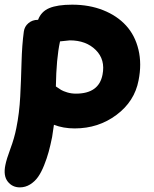

<svg xmlns="http://www.w3.org/2000/svg" viewBox="-39 -541 658 822"><path d="M45.9 261.2Q13.7 261.2 -5.9 236.3Q-25.4 211.4 -16.1 166Q-11.2 140.6 5.6 95.5Q22.5 50.3 30.8 7.8Q43.9 -56.2 47.6 -127.7Q51.3 -199.2 53.2 -273.9Q55.2 -348.6 63 -405.8Q65.9 -427.7 82.8 -441.9Q99.6 -456.1 123 -456.1H124Q137.2 -491.7 172.1 -506.3Q207 -521 270 -521Q343.3 -521 402.8 -497.3Q462.4 -473.6 500.7 -431.6Q539.1 -389.6 553.7 -328.6Q568.4 -267.6 554.2 -196.8Q537.1 -106.9 459.7 -49.1Q382.3 8.8 280.8 8.8Q231.9 8.8 191.9 -6.8Q189.9 8.8 184.1 45.9Q176.8 82 169.2 109.6Q161.6 137.2 149.7 167Q137.7 196.8 124 216.3Q110.4 235.8 90.1 248.5Q69.8 261.2 45.9 261.2ZM217.8 -362.8Q202.1 -290.5 200.2 -170.9Q214.4 -161.1 222.7 -156Q231 -150.9 248.5 -145.5Q266.1 -140.1 286.1 -140.1Q384.3 -140.1 399.9 -221.2Q412.6 -285.6 371.1 -326.9Q329.6 -368.2 259.8 -368.2Q253.9 -368.2 217.8 -363.8Z"/></svg>

Font: Shantell Sans Normal
Style: Bold Italic
Weight: 700
Italic angle: -11.31°
Designer: Stephen Nixon, Anya Danilova, Shantell Martin
Foundry: Arrow Type
Version: Version 1.006;[559af2be0]